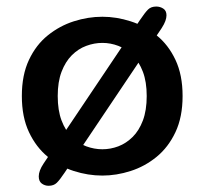

<svg xmlns="http://www.w3.org/2000/svg" viewBox="-20 -540 636 602"><path d="M470 -519.5Q482 -519.5 492 -513Q502 -506.5 502 -492Q502 -484 498.5 -474.2Q495 -464.5 487 -452L182.5 1.5Q167.5 24 158 33.2Q148.5 42.5 132.5 42.5Q120.5 42.5 111 35.5Q101.5 28.5 101.5 13Q101.5 -4.5 116.5 -27L419 -477.5Q434.5 -500.5 444 -510Q453.5 -519.5 470 -519.5ZM301 10.5Q256 10.5 211.5 -3.8Q167 -18 130 -48.2Q93 -78.5 70.8 -125.8Q48.5 -173 48.5 -239Q48.5 -305 70.8 -352.2Q93 -399.5 130 -429.2Q167 -459 211.5 -473.2Q256 -487.5 301 -487.5Q345 -487.5 389.5 -473.2Q434 -459 471 -429.2Q508 -399.5 530.2 -352.2Q552.5 -305 552.5 -239Q552.5 -173 530.2 -125.8Q508 -78.5 471 -48.2Q434 -18 389.5 -3.8Q345 10.5 301 10.5ZM301 -72Q326.5 -72 351 -81.2Q375.5 -90.5 395.8 -110.5Q416 -130.5 428 -162.2Q440 -194 440 -239Q440 -283.5 428 -315Q416 -346.5 395.8 -366.8Q375.5 -387 351 -396.2Q326.5 -405.5 301 -405.5Q275.5 -405.5 250.5 -396.2Q225.5 -387 205.2 -366.8Q185 -346.5 173 -315Q161 -283.5 161 -239Q161 -194 173 -162.2Q185 -130.5 205.2 -110.5Q225.5 -90.5 250.5 -81.2Q275.5 -72 301 -72Z"/></svg>

Font: Sono Medium
Style: Regular
Weight: 500
Designer: Tyler Finck
Foundry: Tyler Finck
Version: Version 2.112